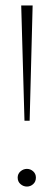

<svg xmlns="http://www.w3.org/2000/svg" viewBox="-20 -680 198 706"><path d="M70 -236 58 -660H100L89 -236ZM79 6Q66 6 55.5 -3Q45 -12 45 -27Q45 -41 55.5 -50Q66 -59 79 -59Q92 -59 102 -50Q112 -41 112 -27Q112 -12 102 -3Q92 6 79 6Z"/></svg>

Font: Lil Grotesk Thin
Style: Regular
Weight: 100
Designer: Bastien Sozeau
Foundry: NBR — Bastien Sozeau
Version: Version 3.003; ttfautohint (v1.8.4.7-5d5b);gftools[0.9.33]